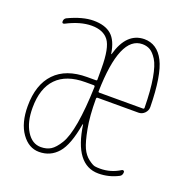

<svg xmlns="http://www.w3.org/2000/svg" viewBox="-103 -625 706 730"><g transform="rotate(20 250.0 -260.0)"><path d="M360.4 -509.8Q269.5 -509.8 264.6 -284.2Q264.6 -280.3 269.5 -280.3H445.3Q450.2 -280.3 450.2 -285.2Q449.2 -356.4 440.9 -403.8Q432.6 -451.2 418.9 -472.7Q405.3 -494.1 391.6 -502Q377.9 -509.8 360.4 -509.8ZM129.9 -9.8Q153.3 -9.8 169.9 -20Q186.5 -30.3 203.6 -58.1Q220.7 -85.9 231 -145.5Q241.2 -205.1 244.1 -293.9Q244.1 -299.8 239.3 -299.8H205.1Q128.9 -299.8 89.4 -259.3Q49.8 -218.8 49.8 -139.6Q49.8 -82 72.3 -45.9Q94.7 -9.8 129.9 -9.8ZM240.2 -320.3Q245.1 -320.3 245.1 -324.2V-370.1Q245.1 -453.1 223.6 -481.4Q202.1 -509.8 155.3 -509.8Q109.4 -509.8 54.7 -481.4Q44.9 -477.5 44.9 -487.3Q44.9 -498 53.7 -502.9Q111.3 -530.3 155.3 -530.3Q202.1 -530.3 227.5 -508.3Q252.9 -486.3 260.7 -434.6Q260.7 -433.6 261.7 -433.6Q262.7 -433.6 262.7 -434.6Q289.1 -529.3 360.4 -530.3Q413.1 -530.3 440.4 -476.6Q467.8 -422.9 469.7 -294.9Q469.7 -281.2 459.5 -270.5Q449.2 -259.8 434.6 -259.8H269.5Q264.6 -259.8 264.6 -253.9Q264.6 -184.6 273.9 -135.3Q283.2 -85.9 293.9 -62.5Q304.7 -39.1 322.3 -25.9Q339.8 -12.7 349.1 -11.2Q358.4 -9.8 370.1 -9.8Q413.1 -9.8 450.2 -33.2Q453.1 -35.2 456.5 -33.7Q460 -32.2 460 -28.3Q460 -14.6 450.2 -9.8Q412.1 9.8 370.1 9.8Q274.4 9.8 252 -146.5Q251 -146.5 250 -144.5Q235.4 -58.6 205.6 -24.4Q175.8 9.8 129.9 9.8Q87.9 9.8 59.1 -30.8Q30.3 -71.3 30.3 -139.6Q30.3 -226.6 75.2 -273.4Q120.1 -320.3 205.1 -320.3Z"/></g></svg>

Font: Rounded-L Mgen+ 2m thin
Style: Regular
Weight: 100
Designer: [Source Han Sans]
Ryoko NISHIZUKA  (kana & ideographs); Paul D. Hunt (Latin, Greek & Cyrillic); Wenlong ZHANG  (bopomofo
Version: Version 1.059.20150602